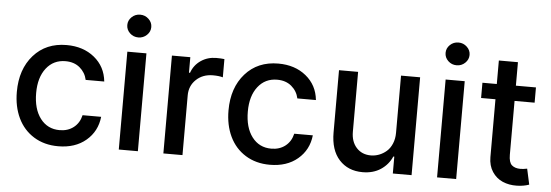

<svg xmlns="http://www.w3.org/2000/svg" viewBox="-50 -905 3060 1066"><g transform="rotate(5 1480.5 -372.0)"><path d="M301.3 11.2Q223.6 11.2 165.5 -24.9Q107.4 -61 77.1 -124.5Q46.9 -188 46.9 -270Q46.9 -396 116.2 -474.4Q185.5 -552.7 300.3 -552.7Q393.1 -552.7 455.1 -502.2Q517.1 -451.7 525.4 -369.1H421.9Q413.1 -409.7 381.6 -436.3Q350.1 -462.9 301.8 -462.9Q234.9 -462.9 194.6 -411.4Q154.3 -359.9 154.3 -272.9Q154.3 -183.6 194.3 -131.1Q234.4 -78.6 301.8 -78.6Q347.7 -78.6 379.6 -103.5Q411.6 -128.4 421.9 -172.4H525.4Q516.6 -90.8 456.3 -39.8Q396 11.2 301.3 11.2Z M692.4 -629.4Q664.6 -629.4 645 -648.2Q625.5 -667 625.5 -692.9Q625.5 -718.8 645 -737.5Q664.6 -756.3 692.4 -756.3Q719.7 -756.3 739.5 -737.5Q759.3 -718.8 759.3 -692.9Q759.3 -667 739.5 -648.2Q719.7 -629.4 692.4 -629.4ZM638.7 0V-545.4H745.1V0Z M887.2 0V-545.4H989.7V-459H995.6Q1010.7 -502.4 1048.3 -528.1Q1085.9 -553.7 1134.3 -553.7Q1161.1 -553.7 1179.2 -551.3V-449.7Q1157.7 -456.1 1124 -456.1Q1067.4 -456.1 1030.5 -421.1Q993.7 -386.2 993.7 -333V0Z M1481 11.2Q1403.3 11.2 1345.2 -24.9Q1287.1 -61 1256.8 -124.5Q1226.6 -188 1226.6 -270Q1226.6 -396 1295.9 -474.4Q1365.2 -552.7 1480 -552.7Q1572.8 -552.7 1634.8 -502.2Q1696.8 -451.7 1705.1 -369.1H1601.6Q1592.8 -409.7 1561.3 -436.3Q1529.8 -462.9 1481.4 -462.9Q1414.6 -462.9 1374.3 -411.4Q1334 -359.9 1334 -272.9Q1334 -183.6 1374 -131.1Q1414.1 -78.6 1481.4 -78.6Q1527.3 -78.6 1559.3 -103.5Q1591.3 -128.4 1601.6 -172.4H1705.1Q1696.3 -90.8 1636 -39.8Q1575.7 11.2 1481 11.2Z M2164.1 -226.1V-545.4H2270.5V0H2166V-94.2H2160.6Q2140.6 -48.3 2098.6 -20.5Q2056.6 7.3 1997.6 7.3Q1916.5 7.3 1867.4 -46.4Q1818.4 -100.1 1818.4 -198.7V-545.4H1924.8V-211.4Q1924.8 -156.2 1955.3 -122.8Q1985.8 -89.4 2035.6 -89.4Q2058.6 -89.4 2081.1 -97.9Q2103.5 -106.4 2122.3 -122.6Q2141.1 -138.7 2152.6 -165.8Q2164.1 -192.9 2164.1 -226.1Z M2466.3 -629.4Q2438.5 -629.4 2418.9 -648.2Q2399.4 -667 2399.4 -692.9Q2399.4 -718.8 2418.9 -737.5Q2438.5 -756.3 2466.3 -756.3Q2493.7 -756.3 2513.4 -737.5Q2533.2 -718.8 2533.2 -692.9Q2533.2 -667 2513.4 -648.2Q2493.7 -629.4 2466.3 -629.4ZM2412.6 0V-545.4H2519V0Z M2916 -545.4V-460.4H2804.2V-160.2Q2804.2 -117.7 2821.5 -102.5Q2838.9 -87.4 2869.1 -87.4Q2884.8 -87.4 2906.7 -91.8L2925.8 -4.4Q2894.5 6.8 2856.9 7.3Q2814 8.3 2778.3 -7.1Q2742.7 -22.5 2720.2 -56.4Q2697.8 -90.3 2697.8 -138.2V-460.4H2617.7V-545.4H2697.8V-676.3H2804.2V-545.4Z"/></g></svg>

Font: Interop Med
Style: Regular
Weight: 500
Designer: Rasmus Andersson, Google, Jang Haemin
Foundry: jhaemin
Version: Version 1.007